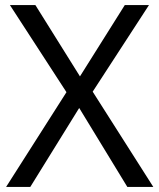

<svg xmlns="http://www.w3.org/2000/svg" viewBox="-20 -734 626 754"><path d="M582 0H480L291 -310L99 0H4L241 -372L19 -714H119L294 -434L470 -714H565L344 -374Z"/></svg>

Font: Noto Sans Old Sogdian
Style: Regular
Weight: 400
Designer: Monotype Design Team
Foundry: Monotype Imaging Inc.
Version: Version 2.002; ttfautohint (v1.8.4.7-5d5b)